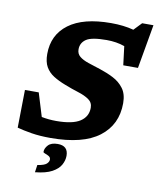

<svg xmlns="http://www.w3.org/2000/svg" viewBox="-103 -830 932 1138"><g transform="rotate(10 363.5 -261.0)"><path d="M630.5 -264.5Q630.5 -135 533.5 -61Q436.5 13 242 13Q177.5 13 127 4.8Q76.5 -3.5 40 -13.5L43.5 -241H126.5L169.5 -100.5Q190 -96.5 212.2 -94.2Q234.5 -92 257.5 -92Q355.5 -92 400.8 -121.5Q446 -151 446 -204.5Q446 -236 420.8 -253.5Q395.5 -271 356 -283.2Q316.5 -295.5 274.5 -312Q232.5 -328 201.5 -347.5Q170.5 -367 153.5 -396.8Q136.5 -426.5 136.5 -474Q136.5 -589.5 224 -654.8Q311.5 -720 478 -720Q554.5 -720 614 -704L659 -751H727L680.5 -486H592L578 -599Q529 -616.5 469.5 -616.5Q379 -616.5 346.8 -594.5Q314.5 -572.5 314.5 -533.5Q314.5 -506.5 333.8 -490.8Q353 -475 386.2 -463.8Q419.5 -452.5 461 -439.5Q503 -426 541.8 -406.2Q580.5 -386.5 605.5 -353Q630.5 -319.5 630.5 -264.5ZM215.5 101Q215.5 79.5 233.8 60Q252 40.5 291 40.5Q354 40.5 354 101Q354 128.5 339.2 155.5Q324.5 182.5 288 202.5Q251.5 222.5 186.5 229L193 184.5Q234.5 178 247.8 165.5Q261 153 261 140Q261 127 249.8 120.2Q238.5 113.5 227 109.8Q215.5 106 215.5 101Z"/></g></svg>

Font: Newsreader 6pt
Style: Bold Italic
Weight: 700
Italic angle: -17°
Designer: Hugues Gentile
Foundry: Production Type
Version: Version 1.003; ttfautohint (v1.8.3)